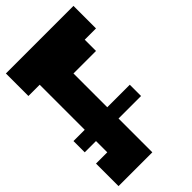

<svg xmlns="http://www.w3.org/2000/svg" viewBox="-233 -618 928 928"><g transform="rotate(-45 231.0 -154.0)"><path d="M0 0V-77H77V-385H0V-539H462V-385H385V-308H231V-77H385V0H231V231H0V77H77V0Z"/></g></svg>

Font: Coral Pixels
Style: Regular
Weight: 400
Designer: Tanukizamurai
Foundry: TanukiFont
Version: Version 1.000; ttfautohint (v1.8.4.7-5d5b)